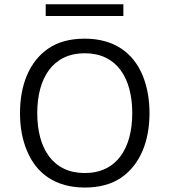

<svg xmlns="http://www.w3.org/2000/svg" viewBox="-20 -860 781 886"><path d="M371.1 -681.6C303.2 -681.6 247.6 -666.5 203.1 -636.2C114.7 -575.7 72.3 -467.3 72.3 -337.9C72.3 -272.9 83 -214.8 105 -163.1C147.9 -59.6 235.8 5.4 371.1 5.4C439 5.4 494.6 -9.8 539.1 -40C627 -100.6 669.9 -208.5 669.9 -337.9C669.9 -402.8 659.2 -460.9 637.7 -513.2C594.2 -616.7 506.3 -681.6 371.1 -681.6ZM371.1 -614.3C518.6 -614.3 590.3 -500.5 590.3 -337.9C590.3 -175.8 518.6 -61.5 371.1 -61.5C223.6 -61.5 151.9 -175.3 151.9 -337.9C151.9 -500.5 224.1 -614.3 371.1 -614.3ZM190.9 -840.3V-786.1H549.3V-840.3Z"/></svg>

Font: Estedad Regular
Style: Regular
Weight: 400
Designer: Amin Abedi
Version: Version 7.3